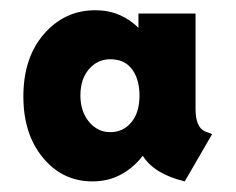

<svg xmlns="http://www.w3.org/2000/svg" viewBox="-20 -746 459 373"><path d="M159.7 -393.6Q101.6 -393.6 63.5 -439.5Q25.4 -485.4 25.4 -558.6Q25.4 -633.8 65.4 -679.9Q105.5 -726.1 165 -726.1Q190.9 -726.1 211.9 -717Q232.9 -708 249 -691.9V-719.7H359.9V-534.2Q359.9 -498.5 378.4 -490.7L392.1 -485.4L338.9 -393.6Q279.3 -408.2 257.8 -442.9H256.8Q239.7 -420.4 215.1 -407Q190.4 -393.6 159.7 -393.6ZM194.3 -489.3Q219.2 -489.3 235.1 -508.3Q251 -527.3 251 -560.5Q251 -591.8 236.6 -611.3Q222.2 -630.9 194.3 -630.9Q169.4 -630.9 152.8 -611.6Q136.2 -592.3 136.2 -560.5Q136.2 -529.8 152.8 -509.5Q169.4 -489.3 194.3 -489.3Z"/></svg>

Font: Reddit Sans ExtraBold
Style: Regular
Weight: 800
Designer: Stephen Hutchings
Foundry: Reddit
Version: Version 1.014; ttfautohint (v1.8.4.7-5d5b)